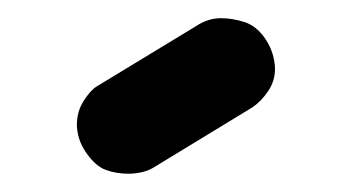

<svg xmlns="http://www.w3.org/2000/svg" viewBox="-20 -729 391 211"><path d="M195.3 -700.2Q208.5 -709 222.7 -709Q235.4 -709 248.5 -704.8Q261.7 -700.7 271.5 -686.5Q277.3 -677.7 279.8 -668.9Q282.2 -660.2 282.2 -653.3Q282.2 -640.1 274.9 -629.2Q267.6 -618.2 257.8 -611.3L150.4 -545.9Q143.6 -541.5 136 -539.8Q128.4 -538.1 121.1 -538.1Q107.9 -538.1 96.4 -542.2Q85 -546.4 75.2 -560.5Q69.3 -568.8 66.9 -576.9Q64.5 -585 64.5 -591.8Q64.5 -606.4 71.8 -617.9Q79.1 -629.4 85.9 -633.8Z"/></svg>

Font: Concert One
Style: Regular
Weight: 400
Version: Version 1.003